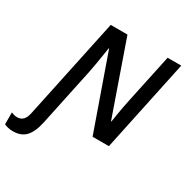

<svg xmlns="http://www.w3.org/2000/svg" viewBox="-306 -885 1250 1294"><g transform="rotate(30 318.5 -238.5)"><path d="M-29.3 236.8Q-48.8 236.8 -67.4 232.4Q-85.9 228 -97.2 222.2V129.9Q-89.8 133.3 -77.4 137Q-64.9 140.6 -50.3 140.6Q-24.9 140.6 -7.3 124.3Q10.3 107.9 18.6 70.3L184.6 -713.9H314.9L511.2 -152.3H514.2Q517.6 -174.8 522.9 -207.8Q528.3 -240.7 534.9 -276.4Q541.5 -312 548.3 -342.3L627.4 -713.9H733.4L582.5 0H455.6L254.9 -569.8H251.5Q249 -554.7 243.7 -519.8Q238.3 -484.9 231.4 -443.6Q224.6 -402.3 217.3 -367.7L123 78.6Q105.5 161.1 70.1 199Q34.7 236.8 -29.3 236.8Z"/></g></svg>

Font: Open Sans SemiBold
Style: Italic
Weight: 600
Italic angle: -12°
Designer: Monotype Design Team
Foundry: Monotype Imaging Inc.
Version: Version 3.003; ttfautohint (v1.8.4)